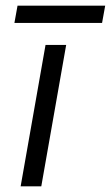

<svg xmlns="http://www.w3.org/2000/svg" viewBox="-20 -659 392 679"><path d="M42 -639H352L341 -578H31ZM141 -500H214L126 0H53Z"/></svg>

Font: Overused Grotesk
Style: Italic
Weight: 400
Italic angle: -10°
Version: Version 0.003